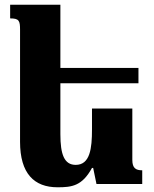

<svg xmlns="http://www.w3.org/2000/svg" viewBox="-20 -780 652 814"><path d="M370 -68H375L389 0H583V-58C556 -58 541 -67 541 -102V-320H370V-231C370 -151 362 -81 301 -81C252 -81 236 -126 236 -211V-427H567V-492H236V-760H23V-702C61 -702 65 -692 65 -654V-179C65 -44 125 14 224 14C284 14 328 9 370 -68Z"/></svg>

Font: Noto Serif Armenian Extra
Style: Regular
Weight: 800
Designer: Monotype Design Team
Foundry: Monotype Imaging Inc.
Version: Version 1.901